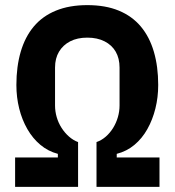

<svg xmlns="http://www.w3.org/2000/svg" viewBox="-20 -730 682 750"><path d="M39 0V-115H206V-129Q168 -139 138 -164Q108 -189 87 -225.5Q66 -262 55 -306Q44 -350 44 -398Q44 -470 61 -528Q78 -586 112 -626.5Q146 -667 198.5 -688.5Q251 -710 321 -710Q392 -710 444 -688.5Q496 -667 530 -626.5Q564 -586 581 -528Q598 -470 598 -398Q598 -350 587 -306Q576 -262 555.5 -225.5Q535 -189 505 -164Q475 -139 436 -129V-115H603V0H357V-175Q377 -182 393.5 -196.5Q410 -211 422 -230.5Q434 -250 440.5 -272.5Q447 -295 447 -318V-466Q447 -502 432 -528Q417 -554 388.5 -568.5Q360 -583 321 -583Q282 -583 254 -568.5Q226 -554 210.5 -528Q195 -502 195 -466V-318Q195 -295 201.5 -272.5Q208 -250 220.5 -230.5Q233 -211 249.5 -196.5Q266 -182 285 -175V0Z"/></svg>

Font: IBM Plex Sans Condensed
Style: Bold
Weight: 700
Width: 3
Designer: Mike Abbink, Paul van der Laan, Pieter van Rosmalen
Foundry: Bold Monday
Version: Version 3.201